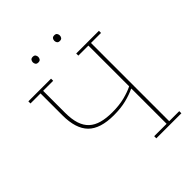

<svg xmlns="http://www.w3.org/2000/svg" viewBox="-236 -1009 1149 1149"><g transform="rotate(-45 338.5 -434.0)"><path d="M415 -18H520V-316H517Q484 -300 438.5 -288.5Q393 -277 333 -277Q219 -277 167 -329.5Q115 -382 115 -495V-680H30V-698H222V-680H137V-495Q137 -439 149.5 -401Q162 -363 187 -340Q212 -317 250 -306.5Q288 -296 338 -296Q398 -296 443 -307.5Q488 -319 520 -335V-680H435V-698H627V-680H542V-18H627V0H415ZM237 -820Q224 -820 219 -827.5Q214 -835 214 -843V-845Q214 -853 219 -860.5Q224 -868 237 -868Q250 -868 255 -860.5Q260 -853 260 -845V-843Q260 -835 255 -827.5Q250 -820 237 -820ZM419 -820Q406 -820 401 -827.5Q396 -835 396 -843V-845Q396 -853 401 -860.5Q406 -868 419 -868Q432 -868 437 -860.5Q442 -853 442 -845V-843Q442 -835 437 -827.5Q432 -820 419 -820Z"/></g></svg>

Font: IBM Plex Serif Thin
Style: Regular
Weight: 100
Designer: Mike Abbink, Paul van der Laan, Pieter van Rosmalen
Foundry: Bold Monday
Version: Version 3.001